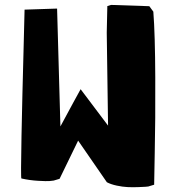

<svg xmlns="http://www.w3.org/2000/svg" viewBox="-20 -760 714 793"><path d="M313 -391.6 426.3 -241.2 420.9 -625 423.3 -734.9 439 -739.7 596.7 -734.4 613.3 -711.9Q620.6 -618.7 621.3 -439.9Q622.1 -261.2 619.1 -128.9L616.7 2.9L592.3 10.3Q587.9 10.7 579.8 11.5Q571.8 12.2 549.3 12.9Q526.9 13.7 506.6 12.7Q486.3 11.7 462.2 6.6Q438 1.5 421.4 -7.3L302.7 -179.2L226.1 -21.5L201.7 -14.2Q195.3 -13.2 184.1 -12.2Q172.9 -11.2 137.9 -13.2Q103 -15.1 68.4 -22.9Q65.4 -23.4 68.8 -197.8Q72.3 -372.1 77.1 -545.9L81.5 -720.2L215.8 -724.6L229.5 -237.8L281.7 -334.5Z"/></svg>

Font: Noot
Style: Regular
Weight: 400
Designer: Amos Jerbi
Foundry: Amos Jerbi
Version: Version 1.000;PS 001.001;hotconv 1.0.56